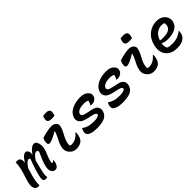

<svg xmlns="http://www.w3.org/2000/svg" viewBox="220 -1955 3155 3155"><g transform="rotate(-45 1798.0 -377.0)"><path d="M90 -536Q98 -539 106 -540.5Q114 -542 125 -542Q211 -542 196 -433H200Q229 -484 262 -515Q295 -546 324 -546Q353 -546 369.5 -514Q386 -482 377 -439H382Q413 -486 450.5 -516.5Q488 -547 520 -547Q543 -547 558.5 -531Q574 -515 582.5 -489Q591 -463 592.5 -433.5Q594 -404 588 -378Q575 -319 548.5 -261.5Q522 -204 508 -142Q507 -132 505.5 -124.5Q504 -117 505 -109Q507 -108 510.5 -108Q514 -108 517 -108Q525 -108 536 -114Q547 -120 554 -133H560Q560 -114 556 -94Q552 -68 541 -46Q530 -24 517 -10Q498 9 468 9Q427 9 404 -31.5Q381 -72 394 -136Q404 -189 430.5 -253.5Q457 -318 491 -394Q487 -411 480 -419Q473 -427 459 -427Q433 -427 405.5 -401.5Q378 -376 348 -329Q319 -218 300.5 -140Q282 -62 288 0Q275 4 251 4Q217 4 206 -21.5Q195 -47 210 -111Q222 -160 234.5 -203.5Q247 -247 264.5 -295.5Q282 -344 305 -406Q301 -427 279 -427Q257 -427 231 -403Q205 -379 171 -327Q154 -267 137.5 -212Q121 -157 111 -104.5Q101 -52 104 3Q94 6 82 6Q45 6 25.5 -13.5Q6 -33 0 -59.5Q-6 -86 -3 -107Q5 -162 21.5 -216.5Q38 -271 56 -327Q74 -383 84 -439Q89 -468 91.5 -492Q94 -516 90 -536Z M699 -501Q733 -514 773.5 -524Q814 -534 856 -540Q898 -546 933 -546Q963 -546 987.5 -532.5Q1012 -519 1025.5 -498Q1039 -477 1035 -452Q1027 -401 1003.5 -355.5Q980 -310 956.5 -265.5Q933 -221 922 -172Q915 -137 916 -109Q930 -97 951 -97Q1001 -97 1044 -118Q1087 -139 1135 -194H1141Q1143 -181 1142 -163.5Q1141 -146 1136 -123Q1121 -61 1087 -29Q1068 -11 1034.5 0.5Q1001 12 959 12Q910 12 871 -14.5Q832 -41 813 -82.5Q794 -124 802 -170Q811 -224 832 -268Q853 -312 875.5 -355.5Q898 -399 911 -448L905 -451Q851 -417 797 -391.5Q743 -366 708 -366Q686 -366 678.5 -388.5Q671 -411 681 -454Q687 -476 699 -501ZM950 -760Q968 -763 987.5 -764.5Q1007 -766 1023 -766Q1072 -766 1091.5 -742.5Q1111 -719 1100 -676L1089 -632Q1072 -630 1053 -628.5Q1034 -627 1017 -627Q965 -627 945.5 -649Q926 -671 939 -719Z M1600 -548Q1652 -548 1683.5 -536Q1715 -524 1740 -500Q1781 -459 1770 -416L1768 -405Q1759 -372 1728 -349.5Q1697 -327 1655 -327Q1637 -327 1624 -331V-337Q1650 -370 1654 -412Q1625 -431 1573 -431Q1493 -431 1451 -410Q1409 -389 1401 -359Q1395 -336 1413.5 -318.5Q1432 -301 1498 -287L1584 -269Q1662 -253 1688.5 -215.5Q1715 -178 1702 -124Q1683 -49 1616.5 -19Q1550 11 1440 11Q1358 11 1313.5 -4.5Q1269 -20 1256 -34Q1245 -45 1239 -65.5Q1233 -86 1243 -121Q1250 -146 1263 -164H1269Q1303 -136 1353.5 -120.5Q1404 -105 1486 -105Q1560 -105 1601 -134Q1606 -160 1590.5 -173Q1575 -186 1531 -196L1430 -219Q1337 -240 1306 -283.5Q1275 -327 1289 -379Q1303 -431 1346 -469Q1389 -507 1454.5 -527.5Q1520 -548 1600 -548Z M2200 -548Q2252 -548 2283.5 -536Q2315 -524 2340 -500Q2381 -459 2370 -416L2368 -405Q2359 -372 2328 -349.5Q2297 -327 2255 -327Q2237 -327 2224 -331V-337Q2250 -370 2254 -412Q2225 -431 2173 -431Q2093 -431 2051 -410Q2009 -389 2001 -359Q1995 -336 2013.5 -318.5Q2032 -301 2098 -287L2184 -269Q2262 -253 2288.5 -215.5Q2315 -178 2302 -124Q2283 -49 2216.5 -19Q2150 11 2040 11Q1958 11 1913.5 -4.5Q1869 -20 1856 -34Q1845 -45 1839 -65.5Q1833 -86 1843 -121Q1850 -146 1863 -164H1869Q1903 -136 1953.5 -120.5Q2004 -105 2086 -105Q2160 -105 2201 -134Q2206 -160 2190.5 -173Q2175 -186 2131 -196L2030 -219Q1937 -240 1906 -283.5Q1875 -327 1889 -379Q1903 -431 1946 -469Q1989 -507 2054.5 -527.5Q2120 -548 2200 -548Z M2499 -501Q2533 -514 2573.5 -524Q2614 -534 2656 -540Q2698 -546 2733 -546Q2763 -546 2787.5 -532.5Q2812 -519 2825.5 -498Q2839 -477 2835 -452Q2827 -401 2803.5 -355.5Q2780 -310 2756.5 -265.5Q2733 -221 2722 -172Q2715 -137 2716 -109Q2730 -97 2751 -97Q2801 -97 2844 -118Q2887 -139 2935 -194H2941Q2943 -181 2942 -163.5Q2941 -146 2936 -123Q2921 -61 2887 -29Q2868 -11 2834.5 0.5Q2801 12 2759 12Q2710 12 2671 -14.5Q2632 -41 2613 -82.5Q2594 -124 2602 -170Q2611 -224 2632 -268Q2653 -312 2675.5 -355.5Q2698 -399 2711 -448L2705 -451Q2651 -417 2597 -391.5Q2543 -366 2508 -366Q2486 -366 2478.5 -388.5Q2471 -411 2481 -454Q2487 -476 2499 -501ZM2750 -760Q2768 -763 2787.5 -764.5Q2807 -766 2823 -766Q2872 -766 2891.5 -742.5Q2911 -719 2900 -676L2889 -632Q2872 -630 2853 -628.5Q2834 -627 2817 -627Q2765 -627 2745.5 -649Q2726 -671 2739 -719Z M3373 -547Q3425 -547 3463.5 -529Q3502 -511 3525.5 -482Q3549 -453 3557.5 -418.5Q3566 -384 3558 -352L3556 -344Q3537 -271 3468 -236Q3399 -201 3297 -201Q3255 -201 3224 -208.5Q3193 -216 3178 -228H3173Q3167 -197 3170 -167Q3173 -137 3186 -114Q3211 -104 3236 -100Q3261 -96 3290 -96Q3365 -96 3414.5 -115.5Q3464 -135 3514 -171H3520Q3520 -156 3518 -143.5Q3516 -131 3514 -120Q3506 -88 3493.5 -68.5Q3481 -49 3463 -35Q3435 -11 3396.5 0Q3358 11 3297 11Q3205 11 3145.5 -29.5Q3086 -70 3064.5 -138Q3043 -206 3065 -288L3068 -301Q3090 -383 3135.5 -437.5Q3181 -492 3242.5 -519.5Q3304 -547 3373 -547ZM3379 -440Q3321 -440 3267.5 -402Q3214 -364 3186 -280Q3213 -273 3248 -273Q3343 -273 3386 -298Q3429 -323 3439 -363Q3445 -387 3444 -403Q3443 -419 3438 -431Q3425 -435 3411.5 -437.5Q3398 -440 3379 -440Z"/></g></svg>

Font: Recursive Mn Csl St SmB
Style: Italic
Weight: 600
Italic angle: -15°
Monospace: yes
Version: Version 1.079;hotconv 1.0.112;makeotfexe 2.5.65598; ttfautoh